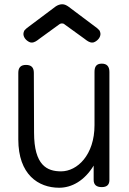

<svg xmlns="http://www.w3.org/2000/svg" viewBox="-20 -865 606 902"><path d="M139 -523C139 -548 127 -560 102 -560C78 -560 66 -548 66 -523V-210C66 -45 160 17 258 17C317 17 377 -16 420 -87V-20C420 3 433 14 458 14C482 14 494 3 494 -19V-527C494 -553 482 -566 458 -566C432 -566 424 -551 424 -527V-277C424 -137 343 -60 267 -60C201 -60 140 -88 140 -242ZM259 -751C263 -754 267 -755 271 -755C275 -755 280 -754 284 -750L378 -682C388 -674 400 -665 413 -665C418 -665 422 -666 427 -669C443 -678 452 -692 452 -706C452 -711 450 -716 448 -721C446 -723 439 -731 436 -733L300 -835C292 -840 284 -845 272 -845C262 -845 251 -841 242 -835L106 -733C103 -731 96 -723 94 -721C92 -716 90 -711 90 -706C90 -692 99 -678 115 -669C120 -666 124 -665 129 -665C142 -665 154 -674 164 -682Z"/></svg>

Font: Numismatica Pro
Style: Regular
Weight: 400
Designer: Chris Hopkins
Foundry: Edward C. D. Hopkins
Version: Version 2.19D